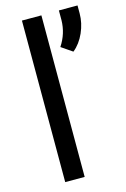

<svg xmlns="http://www.w3.org/2000/svg" viewBox="-116 -806 566 861"><g transform="rotate(-15 167.0 -375.5)"><path d="M166.5 0V-750H76.2V0ZM263.2 -555.7C285 -573.2 302.3 -596.6 315.2 -625.7C328 -654.9 334.5 -684.2 334.5 -713.9V-751H248V-706.1C247.4 -664.7 235.4 -626.3 211.9 -590.8Z"/></g></svg>

Font: Roboto1
Style: rg
Weight: 400
Designer: Google
Version: Version 2.137; 2017